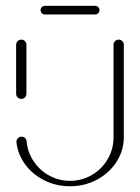

<svg xmlns="http://www.w3.org/2000/svg" viewBox="-20 -654 479 657"><path d="M53 -315.6Q45.6 -315.6 40.4 -320.6Q35.2 -325.6 35.2 -333V-500.7Q35.2 -508.1 40.4 -513.3Q45.6 -518.5 53 -518.5Q60 -518.5 65.2 -513.3Q70.4 -508.1 70.4 -500.7V-333Q70.4 -325.9 65.4 -320.7Q60.4 -315.6 53 -315.6ZM386.3 -518.5Q393.3 -518.5 398.5 -513.3Q403.7 -508.1 403.7 -500.7V-184.4Q403.7 -139.3 379.1 -100.7Q354.4 -62.2 312.2 -39.4Q270 -16.7 219.6 -16.7Q172.2 -16.7 132 -36.7Q91.9 -56.7 66.5 -90.9Q41.1 -125.2 36.3 -166.7Q35.6 -174.4 40.7 -180.4Q45.9 -186.3 53.7 -186.3Q60.4 -186.3 65.6 -181.7Q70.7 -177 71.1 -170.4Q74.4 -133 95.2 -102Q115.9 -71.1 148.7 -53.1Q181.5 -35.2 219.6 -35.2Q260 -35.2 294.3 -55.2Q328.5 -75.2 348.5 -109.4Q368.5 -143.7 368.5 -184.4V-500.7Q368.5 -508.1 373.7 -513.3Q378.9 -518.5 386.3 -518.5ZM118.9 -619.3Q118.9 -625.6 123.1 -629.8Q127.4 -634.1 133.7 -634.1H305.6Q311.9 -634.1 316.1 -629.8Q320.4 -625.6 320.4 -619.3Q320.4 -613.3 316.1 -608.9Q311.9 -604.4 305.6 -604.4H133.7Q127.4 -604.4 123.1 -608.9Q118.9 -613.3 118.9 -619.3Z"/></svg>

Font: 26F Galaxy Sans Light
Style: Regular
Weight: 300
Designer: C₂₉H₂₅N₃O₅
Version: Version 1.100